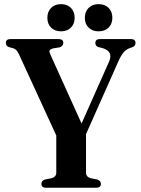

<svg xmlns="http://www.w3.org/2000/svg" viewBox="-20 -884 662 904"><path d="M455 -18.5Q455 0 433.5 0H196Q175 0 175 -18.5Q175 -32.5 190.5 -38.5L223.5 -45Q245 -51.5 245 -71V-246L69.5 -628Q62 -643 55.8 -649Q49.5 -655 40 -657.5L22.5 -662Q7.5 -667.5 7.5 -681.5Q7.5 -700 29 -700H255.5Q278 -700 278 -682Q278 -667.5 260.5 -661L231.5 -656.5Q215.5 -652 213.2 -646Q211 -640 218 -625.5L364 -302.5L494 -595Q514 -642 463 -657.5L442.5 -662.5Q429 -667.5 429 -681.5Q429 -700 450 -700H597Q618 -700 618 -681.5Q618 -668 604 -662L595 -659Q575 -652.5 562 -637.5Q549 -622.5 535.5 -591L385 -252.5V-71Q385 -51.5 406.5 -45L439 -38.5Q455 -32.5 455 -18.5ZM267.5 -736.5Q238 -736.5 220.5 -754Q203 -771.5 203 -800Q203 -829 220.5 -846.8Q238 -864.5 267.5 -864.5Q296.5 -864.5 314 -846.8Q331.5 -829 331.5 -800Q331.5 -772 314 -754.2Q296.5 -736.5 267.5 -736.5ZM444 -736.5Q415 -736.5 397.2 -754Q379.5 -771.5 379.5 -800Q379.5 -829 397.2 -846.8Q415 -864.5 444 -864.5Q474 -864.5 491.5 -846.8Q509 -829 509 -800Q509 -772 491.5 -754.2Q474 -736.5 444 -736.5Z"/></svg>

Font: Fraunces 144pt S050 SemiBold
Style: Regular
Weight: 600
Version: Version 1.000; ttfautohint (v1.8.3)